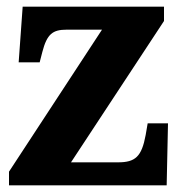

<svg xmlns="http://www.w3.org/2000/svg" viewBox="-20 -556 542 576"><path d="M7 0H480L484 -186H423L417 -151C405 -86 386 -69 334 -69H193L472 -493V-536H48L36 -369H99L107 -400C121 -454 138 -467 180 -467H286L7 -41Z"/></svg>

Font: Noto Serif Hebrew SemiCondensed ExtraBold
Style: Regular
Weight: 800
Width: 4
Designer: Monotype Design Team
Foundry: Monotype Imaging Inc.
Version: Version 2.004